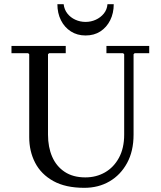

<svg xmlns="http://www.w3.org/2000/svg" viewBox="-20 -890 770 920"><path d="M490 -635V-670H695V-635H625L620 -630V-245Q620 -166 589 -109Q558 -52 505 -21Q452 10 384 10Q294 10 235.5 -22.5Q177 -55 148.5 -110Q120 -165 120 -233V-630L115 -635H35V-670H295V-635H215L210 -630V-245Q210 -185 230 -139Q250 -93 290 -66.5Q330 -40 389 -40Q441 -40 483 -64Q525 -88 550 -134Q575 -180 575 -245V-630L570 -635ZM495 -870H525Q525 -827 508 -793Q491 -759 461 -739.5Q431 -720 390 -720Q350 -720 319.5 -739.5Q289 -759 272 -793Q255 -827 255 -870H285Q288 -844 303 -825Q318 -806 341 -795.5Q364 -785 390 -785Q416 -785 439 -795.5Q462 -806 477.5 -825Q493 -844 495 -870Z"/></svg>

Font: Brygada 1918
Style: Regular
Weight: 400
Designer: Mateusz Machalski | Borys Kosmynka | Przemek Hoffer
Foundry: NIEPODLEGLA 2018
Version: Version 3.006